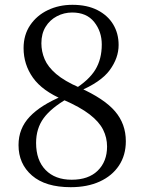

<svg xmlns="http://www.w3.org/2000/svg" viewBox="-20 -763 598 798"><path d="M274 15Q169 15 113 -33.5Q57 -82 57 -160Q57 -229 103.5 -278Q150 -327 240 -364V-369L263 -355Q193 -315 161.5 -272Q130 -229 130 -169Q130 -97 169.5 -56.5Q209 -16 278 -16Q348 -16 386.5 -54Q425 -92 425 -154Q425 -191 408.5 -224Q392 -257 352.5 -287.5Q313 -318 244 -348Q156 -385 117 -440Q78 -495 78 -563Q78 -618 105.5 -658.5Q133 -699 179 -721Q225 -743 281 -743Q342 -743 385 -721Q428 -699 450.5 -661.5Q473 -624 473 -576Q473 -522 436 -471.5Q399 -421 305 -382V-377L286 -390Q349 -429 376 -473Q403 -517 403 -578Q403 -632 371.5 -671.5Q340 -711 280 -711Q246 -711 216.5 -695.5Q187 -680 169.5 -651.5Q152 -623 152 -583Q152 -549 165.5 -517Q179 -485 213.5 -455.5Q248 -426 310 -399Q413 -353 458 -300.5Q503 -248 503 -176Q503 -118 474.5 -75Q446 -32 394.5 -8.5Q343 15 274 15Z"/></svg>

Font: Noto Serif KR ExtraLight
Style: Regular
Weight: 400
Version: Version 2.002-H1;hotconv 1.1.0;makeotfexe 2.6.0